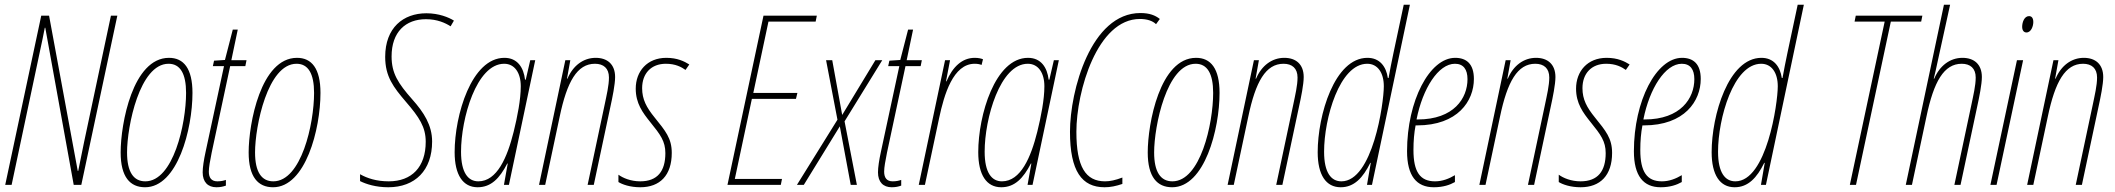

<svg xmlns="http://www.w3.org/2000/svg" viewBox="-20 -780 8923 810"><path d="M2 0H29L145 -547C157 -603 164 -636 169 -663H171L291 0H323L475 -714H448L335 -182C329 -153 319 -104 310 -59H308L187 -714H154Z M592 10C729 10 792 -235 792 -388C792 -491 755 -536 693 -536C540 -536 489 -258 489 -137C489 -33 529 10 592 10ZM593 -15C543 -15 516 -55 516 -137C516 -247 569 -511 691 -511C740 -511 765 -470 765 -388C765 -257 711 -15 593 -15Z M893 10C910 10 922 7 933 3V-21C924 -18 913 -15 897 -15C872 -15 861 -30 861 -56C861 -74 866 -101 873 -136L951 -501H1015L1020 -526H956L983 -655H962L929 -527L883 -524L878 -501H925L847 -138C840 -106 835 -74 835 -53C835 -12 857 10 893 10Z M1132 10C1269 10 1332 -235 1332 -388C1332 -491 1295 -536 1233 -536C1080 -536 1029 -258 1029 -137C1029 -33 1069 10 1132 10ZM1133 -15C1083 -15 1056 -55 1056 -137C1056 -247 1109 -511 1231 -511C1280 -511 1305 -470 1305 -388C1305 -257 1251 -15 1133 -15Z M1618 10C1731 10 1803 -61 1803 -183C1803 -252 1768 -306 1719 -361C1659 -429 1632 -471 1632 -542C1632 -645 1691 -699 1777 -699C1825 -699 1859 -683 1881 -669L1895 -693C1873 -707 1831 -724 1779 -724C1681 -724 1605 -663 1605 -540C1605 -457 1640 -412 1692 -351C1749 -285 1776 -244 1776 -182C1776 -75 1717 -15 1620 -15C1568 -15 1529 -28 1499 -45V-16C1525 -3 1566 10 1618 10Z M1995 10C2052 10 2088 -28 2120 -90H2122L2106 0H2127L2238 -526H2217L2198 -444H2195C2189 -495 2163 -536 2108 -536C1969 -536 1898 -294 1898 -138C1898 -42 1933 10 1995 10ZM1998 -15C1955 -15 1925 -51 1925 -140C1925 -280 1990 -511 2107 -511C2151 -511 2177 -473 2177 -416C2177 -360 2163 -289 2147 -224C2120 -116 2077 -15 1998 -15Z M2254 0H2280L2341 -287C2372 -436 2415 -511 2490 -511C2526 -511 2549 -492 2549 -453C2549 -419 2539 -378 2531 -339L2459 0H2485L2555 -329C2564 -370 2575 -424 2575 -455C2575 -509 2542 -536 2493 -536C2441 -536 2397 -503 2374 -448H2372L2386 -526H2365Z M2681 10C2764 10 2814 -40 2814 -135C2814 -197 2787 -228 2742 -284C2707 -327 2689 -361 2689 -408C2689 -470 2727 -511 2789 -511C2830 -511 2855 -497 2872 -485L2888 -508C2867 -521 2838 -536 2791 -536C2710 -536 2662 -479 2662 -406C2662 -344 2691 -305 2724 -264C2766 -212 2787 -184 2787 -134C2787 -58 2754 -15 2681 -15C2641 -15 2608 -29 2589 -43V-12C2605 -2 2638 10 2681 10Z M3049 0H3274L3279 -25H3080L3152 -363H3338L3344 -388H3158L3222 -689H3421L3426 -714H3201Z M3342 0H3371L3523 -247L3569 0H3595L3543 -268L3702 -526H3673L3533 -295L3491 -526H3465L3513 -275Z M3742 10C3759 10 3771 7 3782 3V-21C3773 -18 3762 -15 3746 -15C3721 -15 3710 -30 3710 -56C3710 -74 3715 -101 3722 -136L3800 -501H3864L3869 -526H3805L3832 -655H3811L3778 -527L3732 -524L3727 -501H3774L3696 -138C3689 -106 3684 -74 3684 -53C3684 -12 3706 10 3742 10Z M3856 0H3882L3942 -282C3963 -381 4001 -511 4092 -511C4104 -511 4114 -509 4121 -506L4127 -530C4120 -533 4108 -536 4092 -536C4039 -536 3999 -498 3973 -437H3971L3988 -526H3967Z M4204 10C4261 10 4297 -28 4329 -90H4331L4315 0H4336L4447 -526H4426L4407 -444H4404C4398 -495 4372 -536 4317 -536C4178 -536 4107 -294 4107 -138C4107 -42 4142 10 4204 10ZM4207 -15C4164 -15 4134 -51 4134 -140C4134 -280 4199 -511 4316 -511C4360 -511 4386 -473 4386 -416C4386 -360 4372 -289 4356 -224C4329 -116 4286 -15 4207 -15Z M4640 10C4665 10 4688 5 4715 -4V-31C4686 -20 4663 -15 4642 -15C4560 -15 4521 -76 4521 -224C4521 -395 4609 -700 4789 -700C4819 -700 4843 -692 4857 -678L4873 -700C4854 -715 4830 -725 4791 -725C4582 -725 4494 -397 4494 -224C4494 -58 4544 10 4640 10Z M4925 10C5062 10 5125 -235 5125 -388C5125 -491 5088 -536 5026 -536C4873 -536 4822 -258 4822 -137C4822 -33 4862 10 4925 10ZM4926 -15C4876 -15 4849 -55 4849 -137C4849 -247 4902 -511 5024 -511C5073 -511 5098 -470 5098 -388C5098 -257 5044 -15 4926 -15Z M5159 0H5185L5246 -287C5277 -436 5320 -511 5395 -511C5431 -511 5454 -492 5454 -453C5454 -419 5444 -378 5436 -339L5364 0H5390L5460 -329C5469 -370 5480 -424 5480 -455C5480 -509 5447 -536 5398 -536C5346 -536 5302 -503 5279 -448H5277L5291 -526H5270Z M5636 10C5693 10 5730 -30 5761 -93H5763L5747 0H5768L5928 -760H5902L5859 -558C5851 -522 5844 -483 5838 -451H5835C5828 -499 5801 -536 5749 -536C5610 -536 5539 -294 5539 -138C5539 -42 5574 10 5636 10ZM5639 -15C5596 -15 5566 -51 5566 -140C5566 -280 5631 -511 5748 -511C5792 -511 5818 -473 5818 -416C5818 -344 5771 -15 5639 -15Z M6029 10C6068 10 6097 0 6118 -12V-41C6093 -26 6065 -15 6034 -15C5971 -15 5943 -55 5943 -147C5943 -186 5946 -220 5952 -251H5958C6130 -251 6198 -354 6198 -447C6198 -511 6166 -536 6119 -536C6011 -536 5916 -355 5916 -142C5916 -38 5956 10 6029 10ZM5961 -276H5956C5982 -407 6048 -511 6118 -511C6154 -511 6171 -487 6171 -446C6171 -366 6114 -276 5961 -276Z M6221 0H6247L6308 -287C6339 -436 6382 -511 6457 -511C6493 -511 6516 -492 6516 -453C6516 -419 6506 -378 6498 -339L6426 0H6452L6522 -329C6531 -370 6542 -424 6542 -455C6542 -509 6509 -536 6460 -536C6408 -536 6364 -503 6341 -448H6339L6353 -526H6332Z M6648 10C6731 10 6781 -40 6781 -135C6781 -197 6754 -228 6709 -284C6674 -327 6656 -361 6656 -408C6656 -470 6694 -511 6756 -511C6797 -511 6822 -497 6839 -485L6855 -508C6834 -521 6805 -536 6758 -536C6677 -536 6629 -479 6629 -406C6629 -344 6658 -305 6691 -264C6733 -212 6754 -184 6754 -134C6754 -58 6721 -15 6648 -15C6608 -15 6575 -29 6556 -43V-12C6572 -2 6605 10 6648 10Z M6986 10C7025 10 7054 0 7075 -12V-41C7050 -26 7022 -15 6991 -15C6928 -15 6900 -55 6900 -147C6900 -186 6903 -220 6909 -251H6915C7087 -251 7155 -354 7155 -447C7155 -511 7123 -536 7076 -536C6968 -536 6873 -355 6873 -142C6873 -38 6913 10 6986 10ZM6918 -276H6913C6939 -407 7005 -511 7075 -511C7111 -511 7128 -487 7128 -446C7128 -366 7071 -276 6918 -276Z M7298 10C7355 10 7392 -30 7423 -93H7425L7409 0H7430L7590 -760H7564L7521 -558C7513 -522 7506 -483 7500 -451H7497C7490 -499 7463 -536 7411 -536C7272 -536 7201 -294 7201 -138C7201 -42 7236 10 7298 10ZM7301 -15C7258 -15 7228 -51 7228 -140C7228 -280 7293 -511 7410 -511C7454 -511 7480 -473 7480 -416C7480 -344 7433 -15 7301 -15Z M7784 0H7810L7957 -689H8085L8090 -714H7809L7804 -689H7931Z M8020 0H8046L8107 -287C8138 -436 8181 -511 8256 -511C8292 -511 8315 -492 8315 -453C8315 -419 8305 -378 8297 -339L8225 0H8251L8321 -329C8330 -370 8341 -424 8341 -455C8341 -509 8308 -536 8259 -536C8207 -536 8163 -503 8140 -448H8138C8144 -473 8150 -498 8155 -523L8207 -760H8181Z M8529 -643C8549 -643 8558 -670 8558 -687C8558 -704 8551 -712 8540 -712C8520 -712 8511 -686 8511 -667C8511 -652 8518 -643 8529 -643ZM8377 0H8403L8515 -526H8489Z M8532 0H8558L8619 -287C8650 -436 8693 -511 8768 -511C8804 -511 8827 -492 8827 -453C8827 -419 8817 -378 8809 -339L8737 0H8763L8833 -329C8842 -370 8853 -424 8853 -455C8853 -509 8820 -536 8771 -536C8719 -536 8675 -503 8652 -448H8650L8664 -526H8643Z"/></svg>

Font: Noto Sans ExtraCondensed Thin
Style: Italic
Weight: 100
Width: 2
Italic angle: -12°
Designer: Monotype Design Team
Foundry: Monotype Imaging Inc.
Version: Version 2.013